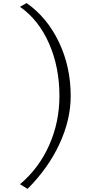

<svg xmlns="http://www.w3.org/2000/svg" viewBox="-20 -914 580 1228"><path d="M156.1 294.1 108 264.1Q228.1 163.3 294.1 15.6Q360.1 -132.1 360.1 -300.1Q360.1 -485 293.5 -636.3Q226.9 -787.5 108 -870.3L150.1 -894.4Q282.1 -801.9 357.1 -644.1Q432.2 -486.2 432.2 -300.1Q432.2 -147.7 360.1 7.2Q288.1 162.1 156.1 294.1Z"/></svg>

Font: Lohit Gujarati
Style: Regular
Weight: 400
Version: 2.92.4